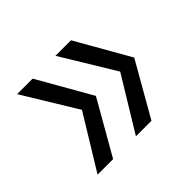

<svg xmlns="http://www.w3.org/2000/svg" viewBox="-103 -614 709 709"><g transform="rotate(-45 251.0 -260.0)"><path d="M451.2 -259.8 331.1 -49.8H250L377.9 -259.8L250 -470.2H331.1ZM49.8 -49.8 178.2 -259.8 49.8 -470.2H130.9L251 -259.8L130.9 -49.8Z"/></g></svg>

Font: TASA Orbiter Deck
Style: Regular
Weight: 400
Designer: Weizhong Zhang
Version: Version 1.000;Glyphs 3.1.2 (3151)